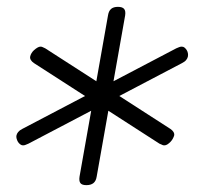

<svg xmlns="http://www.w3.org/2000/svg" viewBox="-20 -610 640 560"><path d="M232 -70Q219 -70 214.5 -76Q210 -82 212 -95L246 -287L63 -191Q58 -189 54.5 -187.5Q51 -186 47 -186Q43 -186 39 -189Q35 -192 32.5 -196Q30 -200 28.5 -205.5Q27 -211 28 -215Q29 -220 33 -225Q37 -230 45 -234L228 -330L79 -426Q73 -430 70 -435Q67 -440 68 -445Q69 -450 72 -455Q75 -460 79.5 -464Q84 -468 89 -471Q94 -474 98 -474Q102 -474 104.5 -472.5Q107 -471 112 -469L261 -373L295 -565Q297 -578 304 -584Q311 -590 324 -590Q337 -590 342 -584Q347 -578 345 -565L311 -373L494 -469Q499 -471 502.5 -472.5Q506 -474 510 -474Q515 -474 518.5 -471Q522 -468 524.5 -464Q527 -460 528 -455Q529 -450 528 -445Q527 -440 523 -435Q519 -430 511 -426L328 -330L477 -234Q483 -230 486 -225Q489 -220 488 -215Q487 -211 484 -205.5Q481 -200 477 -196Q473 -192 468.5 -189Q464 -186 459 -186Q455 -186 452 -188L445 -191L296 -287L262 -95Q260 -82 252.5 -76Q245 -70 232 -70Z"/></svg>

Font: Maple Mono NL Thin
Style: Italic
Weight: 250
Italic angle: -10°
Monospace: yes
Designer: subframe7536
Version: Version 7.000